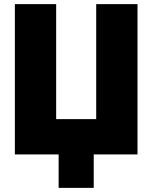

<svg xmlns="http://www.w3.org/2000/svg" viewBox="-20 -748 766 930"><path d="M52 0V-728H252V-171H446V-728H646V0H434V162H264V0Z"/></svg>

Font: Murecho Black
Style: Regular
Weight: 900
Designer: Neil Summerour
Foundry: Positype
Version: Version 1.010; ttfautohint (v1.8.3)